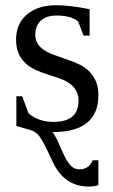

<svg xmlns="http://www.w3.org/2000/svg" viewBox="-20 -491 429 728"><path d="M353 -128.9Q353 -60.5 309.8 -25.4Q266.6 9.8 182.1 9.8H179.2Q193.4 29.8 203.6 54.4Q213.9 79.1 224.4 100.6Q234.9 122.1 247.8 136.5Q260.7 150.9 280.8 150.9Q303.2 150.9 315.4 139.6Q327.6 128.4 331.1 116.7H353V210.9Q339.4 216.3 315.9 216.3Q268.1 216.3 233.6 191.4Q199.2 166.5 177.2 117.2Q146.5 49.3 131.1 28.1Q115.7 6.8 93.3 1.5L42 -13.2V-126H64L87.9 -62Q124.5 -28.8 183.1 -28.8Q277.8 -28.8 277.8 -109.9Q277.8 -169.4 203.1 -194.8L159.7 -209Q110.4 -225.1 87.9 -241.7Q65.4 -258.3 53.2 -282.5Q41 -306.6 41 -340.8Q41 -401.4 82.3 -436.3Q123.5 -471.2 193.8 -471.2Q244.1 -471.2 319.8 -456.1V-356H296.9L276.4 -409.2Q250.5 -432.1 194.8 -432.1Q155.3 -432.1 134.5 -412.6Q113.8 -393.1 113.8 -359.9Q113.8 -332 132.6 -313Q151.4 -293.9 189.5 -281.2Q261.2 -256.8 283.2 -245.6Q305.2 -234.4 320.6 -218Q335.9 -201.7 344.5 -180.7Q353 -159.7 353 -128.9Z"/></svg>

Font: Times New Roman
Style: Regular
Weight: 400
Designer: Steve Matteson
Foundry: Ascender Corporation
Version: Version 2.00.3